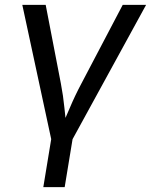

<svg xmlns="http://www.w3.org/2000/svg" viewBox="-20 -566 621 790"><path d="M191.4 9.8 71.8 -545.9H168L230.5 -222.2Q240.2 -171.9 245.1 -121.8Q250 -71.8 256.3 -24.9H224.1Q246.1 -71.8 267.1 -121.8Q288.1 -171.9 314.9 -222.2L484.9 -545.9H581.1L276.9 9.8ZM158.2 204.1 192.4 -3.9H280.3L246.1 204.1Z"/></svg>

Font: Inter
Style: Italic
Weight: 400
Italic angle: -9.3988°
Designer: Rasmus Andersson
Foundry: rsms
Version: Version 4.001;git-66647c0bb